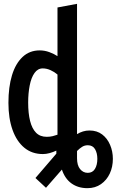

<svg xmlns="http://www.w3.org/2000/svg" viewBox="-20 -797 609 1002"><path d="M436 185Q388 185 353.5 160.5Q319 136 303 88L220 183L165 132L274 5Q274 -1 274 -4Q274 -7 274 -11Q257 -3 239 2Q221 7 204 7Q147 7 107 -26Q67 -59 45.5 -119Q24 -179 24 -260Q24 -343 42.5 -404Q61 -465 97.5 -499.5Q134 -534 187 -534Q213 -534 237.5 -525Q262 -516 280 -504V-758L382 -777V-97Q397 -106 413 -111Q429 -116 447 -116Q486 -116 513 -95.5Q540 -75 554.5 -41Q569 -7 569 32Q569 74 553 108.5Q537 143 507 164Q477 185 436 185ZM438 105Q463 105 475.5 84.5Q488 64 488 32Q488 2 476 -18.5Q464 -39 438 -39Q422 -39 409 -31Q396 -23 382 -9V29Q382 66 398 85.5Q414 105 438 105ZM224 -83Q241 -83 255 -86.5Q269 -90 280 -94V-408Q265 -421 244.5 -430.5Q224 -440 203 -440Q177 -440 160 -416Q143 -392 135 -351Q127 -310 127 -262Q127 -206 137 -166Q147 -126 168 -104.5Q189 -83 224 -83Z"/></svg>

Font: Ubuntu Sans Mono Medium
Style: Regular
Weight: 500
Monospace: yes
Designer: Dalton Maag Ltd
Foundry: Dalton Maag Ltd
Version: Version 1.006